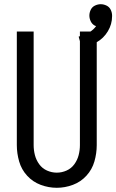

<svg xmlns="http://www.w3.org/2000/svg" viewBox="-20 -885 553 913"><path d="M369 -656 354 -711Q414 -727 437 -761L431 -763Q418 -770 411.5 -783.5Q405 -797 405 -811Q405 -825 411.5 -838.5Q418 -852 431.5 -858.5Q445 -865 459 -865Q473 -865 486.5 -858.5Q500 -852 506.5 -838.5Q513 -825 513 -811V-809V-808Q513 -770 493 -736.5Q473 -703 439.5 -684Q406 -665 369 -656ZM250 8Q211 8 173.5 -6Q136 -20 109 -49.5Q82 -79 71 -117.5Q60 -156 60 -195V-735H140V-195Q140 -171 146 -147.5Q152 -124 166.5 -104Q181 -84 203.5 -74Q226 -64 250 -64Q274 -64 296.5 -74Q319 -84 333.5 -104Q348 -124 354 -147.5Q360 -171 360 -195V-735H440V-195Q440 -156 429 -117.5Q418 -79 391 -49.5Q364 -20 326.5 -6Q289 8 250 8Z"/></svg>

Font: Iosevka SS01
Style: Regular
Weight: 400
Monospace: yes
Designer: Belleve Invis
Foundry: Belleve Invis
Version: 2.3.3; ttfautohint (v1.8.3)